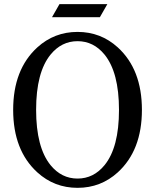

<svg xmlns="http://www.w3.org/2000/svg" viewBox="-20 -902 753 932"><path d="M268.6 -881.8H501L464.8 -818.4H232.4ZM487.3 -100.1Q557.6 -186 557.6 -368.4Q557.6 -550.8 487.3 -637.2Q434.1 -702.1 356.4 -702.1Q278.8 -702.1 225.6 -637.2Q155.3 -551.3 155.3 -368.9Q155.3 -186.5 225.6 -100.1Q278.8 -35.2 356.4 -35.2Q434.1 -35.2 487.3 -100.1ZM161.1 -65.4Q43.9 -172.4 43.9 -368.7Q43.9 -564.9 161.1 -671.9Q243.7 -747.1 356.4 -747.1Q469.2 -747.1 551.8 -671.9Q668.9 -564.9 668.9 -368.7Q668.9 -172.4 551.8 -65.4Q469.2 9.8 356.4 9.8Q243.7 9.8 161.1 -65.4Z"/></svg>

Font: Modern Antiqua
Style: Book
Weight: 400
Designer: Wojciech Kalinowski "wmk69" (wmk69@o2.pl)
Foundry: Wojciech Kalinowski "wmk69" (wmk69@o2.pl)
Version: Version 3.1.0; 2021-05-28